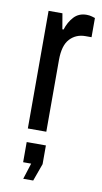

<svg xmlns="http://www.w3.org/2000/svg" viewBox="-82 -535 415 778"><g transform="rotate(10 125.5 -145.5)"><path d="M245 -488V-409H220Q181 -409 156 -382Q131 -355 131 -295V0H55V-484H112L123 -420H128Q138 -452 158 -473.5Q178 -495 210 -495Q222 -495 232 -492Q242 -489 245 -488ZM72 204 93 138H60V55H139V132L113 204Z"/></g></svg>

Font: Pragati Narrow
Style: Regular
Weight: 400
Designer: Hector Gatti, Marcela Romero, Pablo Cosgaya and Nicolas Silva
Foundry: Omnibus-Type
Version: Version 1.010; ttfautohint (v1.3)